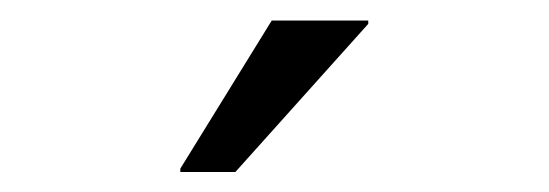

<svg xmlns="http://www.w3.org/2000/svg" viewBox="-20 -736 540 189"><path d="M157.5 -566.7V-570L247.5 -715.8H342.5V-712.5L211.7 -566.7Z"/></svg>

Font: Funnel Sans Light
Style: Regular
Weight: 300
Designer: NORD ID, Kristian Moeller
Foundry: Dicotype
Version: Version 1.000